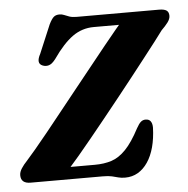

<svg xmlns="http://www.w3.org/2000/svg" viewBox="-52 -768 817 834"><g transform="rotate(-5 356.5 -351.5)"><path d="M364 0H49Q7 0 7 -36Q7 -50 17 -65.5Q27 -81 41 -95.5Q55.5 -111.5 80.8 -141.5Q106 -171.5 138.2 -211.2Q170.5 -251 206.8 -296.8Q243 -342.5 281 -389.5Q319 -436.5 354.8 -481.5Q390.5 -526.5 421.8 -565Q453 -603.5 476.2 -631.5Q499.5 -659.5 511.5 -673L528 -649.5H381.5Q330 -649.5 288.5 -619.8Q247 -590 202.5 -526Q187 -505.5 173 -501.2Q159 -497 145.5 -502.5Q131.5 -508 130 -520.8Q128.5 -533.5 139.5 -554L192 -678.5Q203.5 -701.5 212.8 -709.2Q222 -717 238 -717Q248 -717 257.8 -712.8Q267.5 -708.5 280 -704.2Q292.5 -700 311 -700H670Q692.5 -700 702.8 -693Q713 -686 713 -669.5Q713 -656 702 -641.2Q691 -626.5 674 -610Q661 -592 638.8 -563.2Q616.5 -534.5 588.2 -498Q560 -461.5 527.2 -420Q494.5 -378.5 460 -335.2Q425.5 -292 391.2 -249.5Q357 -207 325.2 -168.2Q293.5 -129.5 266.8 -97.8Q240 -66 220.5 -44.5L203.5 -53H334Q374.5 -53 407 -63.5Q439.5 -74 469.2 -104.8Q499 -135.5 530.5 -195.5Q541 -214.5 549.8 -222Q558.5 -229.5 570.5 -229.5Q585.5 -229.5 592.5 -219.5Q599.5 -209.5 599.5 -192Q598 -145 587.8 -107Q577.5 -69 559.2 -42Q541 -15 516.2 -0.5Q491.5 14 460.5 14Q443 14 430.8 10.5Q418.5 7 403.5 3.5Q388.5 0 364 0Z"/></g></svg>

Font: Fraunces
Style: Bold Italic
Weight: 700
Italic angle: -16°
Version: Version 1.000;[b76b70a41]